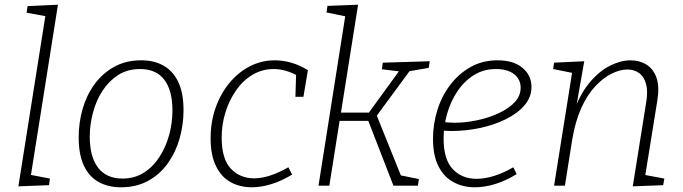

<svg xmlns="http://www.w3.org/2000/svg" viewBox="-20 -788 2899 815"><path d="M58 3 176 -742 192 -716 93 -734 97 -762 226 -768 108 -24 93 -49 192 -30 188 -2Z M580 -532Q634 -532 674 -509.5Q714 -487 736.5 -440.5Q759 -394 759 -320Q759 -259 742.5 -200.5Q726 -142 692.5 -95Q659 -48 609 -20.5Q559 7 493 7Q440 7 399.5 -15Q359 -37 336.5 -84Q314 -131 314 -205Q314 -267 330.5 -325Q347 -383 380.5 -429.5Q414 -476 464 -504Q514 -532 580 -532ZM574 -495Q521 -495 481.5 -469.5Q442 -444 415 -402.5Q388 -361 374.5 -309.5Q361 -258 361 -208Q361 -122 396.5 -76Q432 -30 500 -30Q551 -30 590.5 -55Q630 -80 657 -122Q684 -164 698 -215Q712 -266 712 -318Q712 -404 677.5 -449.5Q643 -495 574 -495Z M1049 7Q999 7 959.5 -14.5Q920 -36 897 -82.5Q874 -129 874 -201Q874 -270 895 -330Q916 -390 953.5 -435.5Q991 -481 1040.5 -506.5Q1090 -532 1146 -532Q1180 -532 1216 -522Q1252 -512 1287 -490L1268 -377H1234L1237 -478L1243 -467Q1190 -495 1142 -495Q1094 -495 1053.5 -471.5Q1013 -448 983.5 -406.5Q954 -365 937.5 -313Q921 -261 921 -204Q921 -113 960 -72Q999 -31 1059 -31Q1092 -31 1129 -43.5Q1166 -56 1204 -78L1220 -47Q1176 -20 1132 -6.5Q1088 7 1049 7Z M1332 0 1449 -742 1465 -715 1366 -735 1370 -763 1500 -768 1426 -302 1417 -310H1555L1540 -302L1679 -493L1683 -484L1601 -494L1605 -522L1804 -528L1800 -500L1708 -484L1725 -495L1575 -291V-308L1685 -35L1674 -45L1758 -28L1754 0H1650L1541 -281L1550 -275H1410L1422 -278L1378 0Z M1995 7Q1945 7 1904.5 -15Q1864 -37 1841 -82.5Q1818 -128 1818 -199Q1818 -261 1836.5 -320.5Q1855 -380 1891 -427.5Q1927 -475 1977.5 -503.5Q2028 -532 2092 -532Q2160 -532 2198 -500Q2236 -468 2236 -419Q2236 -375 2206 -340.5Q2176 -306 2126 -281.5Q2076 -257 2016.5 -244.5Q1957 -232 1898 -232Q1886 -232 1876 -232.5Q1866 -233 1856 -234L1860 -270Q1872 -269 1884.5 -268Q1897 -267 1910 -267Q1956 -267 2005.5 -277.5Q2055 -288 2097 -307.5Q2139 -327 2164.5 -354Q2190 -381 2190 -416Q2190 -451 2162.5 -473Q2135 -495 2085 -495Q2033 -495 1992 -469.5Q1951 -444 1922 -401Q1893 -358 1878 -305.5Q1863 -253 1863 -199Q1863 -111 1902 -70Q1941 -29 2003 -29Q2038 -29 2078 -41.5Q2118 -54 2159 -78L2173 -49Q2128 -21 2082.5 -7Q2037 7 1995 7Z M2666 3 2723 -354Q2731 -402 2722 -433Q2713 -464 2692 -478.5Q2671 -493 2643 -493Q2612 -493 2576.5 -475.5Q2541 -458 2507 -422Q2473 -386 2447.5 -329.5Q2422 -273 2409 -196L2378 0H2332L2412 -502L2427 -475L2328 -495L2332 -522L2460 -528L2423 -317L2410 -299Q2439 -385 2481.5 -436Q2524 -487 2570 -509.5Q2616 -532 2656 -532Q2695 -532 2724.5 -513.5Q2754 -495 2767 -457Q2780 -419 2770 -360L2717 -31L2698 -49L2800 -30L2795 -2Z"/></svg>

Font: Bitter Thin Light
Style: Italic
Weight: 300
Italic angle: -9°
Version: Version 2.002